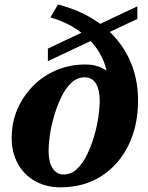

<svg xmlns="http://www.w3.org/2000/svg" viewBox="-20 -787 634 822"><path d="M239 15Q178 15 130.5 -11.5Q83 -38 56.5 -86Q30 -134 30 -196Q30 -263 54.5 -319.5Q79 -376 122 -419.5Q165 -463 222.5 -487Q280 -511 346 -511Q390 -511 426 -491Q462 -471 483 -435.5Q504 -400 504 -357L442 -428Q442 -493 412.5 -549Q383 -605 328 -647.5Q273 -690 197 -712V-715L228 -767H231Q338 -739 414 -681Q490 -623 530.5 -540.5Q571 -458 571 -357Q571 -247 529 -163Q487 -79 412.5 -32Q338 15 239 15ZM252 -40Q285 -40 310 -64Q335 -88 353 -125.5Q371 -163 383.5 -206Q396 -249 401.5 -288Q407 -327 407 -354Q407 -403 390.5 -429.5Q374 -456 343 -456Q310 -456 285 -432Q260 -408 242 -370.5Q224 -333 211.5 -290Q199 -247 193.5 -208Q188 -169 188 -142Q188 -94 205 -67Q222 -40 252 -40ZM185 -525V-579L568 -760V-706Z"/></svg>

Font: Platypi Light
Style: Bold Italic
Weight: 700
Italic angle: -13°
Version: Version 1.200